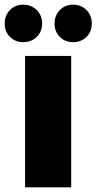

<svg xmlns="http://www.w3.org/2000/svg" viewBox="-32 -800 412 820"><path d="M75 -561H272V0H75ZM67 -620Q33 -620 10.5 -642.5Q-12 -665 -12 -699Q-12 -734 10.5 -757Q33 -780 67 -780Q102 -780 125 -757Q148 -734 148 -699Q148 -665 125 -642.5Q102 -620 67 -620ZM280 -620Q246 -620 223.5 -642.5Q201 -665 201 -699Q201 -734 223.5 -757Q246 -780 280 -780Q315 -780 337.5 -757Q360 -734 360 -699Q360 -665 337.5 -642.5Q315 -620 280 -620Z"/></svg>

Font: SVN-Poppins ExtraBold
Style: Regular
Weight: 800
Designer: Ninad Kale (Devanagari), Jonny Pinhorn (Latin)
Foundry: Indian Type Foundry
Version: Version 3.002 2017; ttfautohint (v1.8.3)